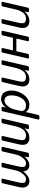

<svg xmlns="http://www.w3.org/2000/svg" viewBox="1398 -1960 756 3593"><g transform="rotate(-90 1776.5 -163.0)"><path d="M70.8 -178.7 143.1 -490.7Q147.9 -512.7 169.9 -512.7H211.9Q233.9 -512.7 229 -490.7L163.1 -207Q141.1 -111.8 156.7 -83.5Q172.4 -55.2 226.1 -55.2Q270 -55.2 318.6 -114Q367.2 -172.9 383.3 -242.2L440.9 -490.7Q445.8 -512.7 467.8 -512.7H509.8Q531.7 -512.7 526.9 -490.7L460.9 -207Q439 -111.8 454.6 -83.5Q470.2 -55.2 523.9 -55.2Q567.9 -55.2 616 -112.1Q664.1 -168.9 681.2 -242.2L738.8 -490.7Q743.7 -512.7 765.6 -512.7H807.6Q829.6 -512.7 824.7 -490.7L716.3 -22Q711.4 0 689.5 0H648.4Q626.5 0 631.3 -22L644.5 -80.6H642.6Q613.8 -45.4 570.1 -18.6Q526.4 8.3 482.4 8.3Q428.7 8.3 398.2 -25.6Q367.7 -59.6 367.7 -106H365.7Q335 -65.9 287.8 -28.8Q240.7 8.3 184.6 8.3Q116.2 8.3 83.5 -41.7Q50.8 -91.8 70.8 -178.7Z M870.1 -178.7 942.4 -490.7Q947.3 -512.7 969.2 -512.7H1011.2Q1033.2 -512.7 1028.3 -490.7L961.9 -202.1Q939.9 -106 963.4 -80.6Q986.8 -55.2 1038.1 -55.2Q1109.9 -55.2 1150.4 -112.1Q1190.9 -168.9 1208 -242.2L1265.6 -490.7Q1270.5 -512.7 1292.5 -512.7H1334.5Q1356.4 -512.7 1351.6 -490.7L1243.2 -22Q1238.3 0 1216.3 0H1175.3Q1153.3 0 1158.2 -22L1171.9 -80.6H1169.9Q1141.1 -44.9 1094.5 -18.3Q1047.9 8.3 991.7 8.3Q913.6 8.3 881.8 -41.7Q850.1 -91.8 870.1 -178.7Z M1354 195.3Q1332 195.3 1336.9 173.3L1490.2 -490.7Q1495.1 -512.7 1517.1 -512.7H1558.1Q1576.2 -512.7 1572.3 -490.7L1561.5 -432.1H1562.5Q1584 -470.7 1629.4 -495.8Q1674.8 -521 1713.9 -521Q1806.6 -521 1843 -464.1Q1879.4 -407.2 1879.4 -327.6Q1879.4 -203.1 1800.8 -97.4Q1722.2 8.3 1615.7 8.3Q1561.5 8.3 1531.2 -8.1Q1501 -24.4 1476.1 -57.6H1475.1Q1473.1 -43.9 1469.2 -27.8L1422.9 173.3Q1418 195.3 1396 195.3ZM1495.6 -141.6Q1500.5 -92.8 1527.3 -74Q1554.2 -55.2 1608.9 -55.2Q1683.1 -55.2 1735.8 -137.9Q1788.6 -220.7 1788.6 -331.1Q1788.6 -381.8 1766.6 -419.7Q1744.6 -457.5 1689.5 -457.5Q1641.6 -457.5 1592 -400.1Q1542.5 -342.8 1527.3 -278.3Z M1963.4 -178.7 2035.6 -490.7Q2040.5 -512.7 2062.5 -512.7H2104.5Q2126.5 -512.7 2121.6 -490.7L2055.2 -202.1Q2033.2 -106 2056.6 -80.6Q2080.1 -55.2 2131.3 -55.2Q2203.1 -55.2 2243.7 -112.1Q2284.2 -168.9 2301.3 -242.2L2358.9 -490.7Q2363.8 -512.7 2385.7 -512.7H2427.7Q2449.7 -512.7 2444.8 -490.7L2336.4 -22Q2331.5 0 2309.6 0H2268.6Q2246.6 0 2251.5 -22L2265.1 -80.6H2263.2Q2234.4 -44.9 2187.7 -18.3Q2141.1 8.3 2085 8.3Q2006.8 8.3 1975.1 -41.7Q1943.4 -91.8 1963.4 -178.7Z M2497.1 0Q2475.1 0 2480 -22L2588.4 -490.7Q2593.3 -512.7 2615.2 -512.7H2657.2Q2679.2 -512.7 2674.3 -490.7L2630.4 -299.8H2866.7L2910.6 -490.7Q2915.5 -512.7 2937.5 -512.7H2979.5Q3001.5 -512.7 2996.6 -490.7L2888.2 -22Q2883.3 0 2861.3 0H2819.3Q2797.4 0 2802.2 -22L2851.6 -235.4H2615.2L2565.9 -22Q2561 0 2539.1 0Z M3057.1 -178.7 3129.4 -490.7Q3134.3 -512.7 3156.2 -512.7H3198.2Q3220.2 -512.7 3215.3 -490.7L3148.9 -202.1Q3127 -106 3150.4 -80.6Q3173.8 -55.2 3225.1 -55.2Q3296.9 -55.2 3337.4 -112.1Q3377.9 -168.9 3395 -242.2L3452.6 -490.7Q3457.5 -512.7 3479.5 -512.7H3521.5Q3543.5 -512.7 3538.6 -490.7L3430.2 -22Q3425.3 0 3403.3 0H3362.3Q3340.3 0 3345.2 -22L3358.9 -80.6H3356.9Q3328.1 -44.9 3281.5 -18.3Q3234.9 8.3 3178.7 8.3Q3100.6 8.3 3068.8 -41.7Q3037.1 -91.8 3057.1 -178.7Z"/></g></svg>

Font: Istok Web
Style: BoldItalic
Weight: 700
Italic angle: -13°
Designer: Andrey V. Panov
Foundry: Andrey V. Panov
Version: Version 1.0.2g